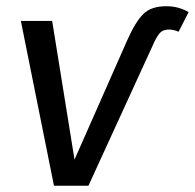

<svg xmlns="http://www.w3.org/2000/svg" viewBox="-20 -594 623 614"><path d="M262.8 0H152.6L46.7 -527.1H146.8L218.3 -83.6L387.4 -466.5Q413.4 -524.8 438.6 -549.5Q463.7 -574.1 512 -574.1Q534.1 -574.1 552.1 -568.6Q570.2 -563.2 583.2 -555.2L551.1 -492.5Q544.1 -495.5 536.6 -497.5Q529.1 -499.5 520.2 -499.5Q501.2 -499.5 491.2 -488.5Q481.2 -477.5 470.2 -452.6Z"/></svg>

Font: Fira Sans Variable
Style: Italic
Weight: 397
Italic angle: -8°
Designer: Carrois Corporate & Edenspiekermann AG
Foundry: Carrois Corporate GbR & Edenspiekermann AG
Version: Version 4.202